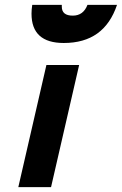

<svg xmlns="http://www.w3.org/2000/svg" viewBox="-20 -766 499 786"><path d="M189 0C189 0 304 -500 304 -500C304 -500 170 -500 170 -500C170 -500 55 0 55 0C55 0 189 0 189 0ZM233 -739C233 -741 233 -743 233 -746C233 -746 112 -746 112 -746C112 -746 112 -746 112 -746C110 -733 109 -721 109 -710C109 -710 109 -710 109 -710C109 -630 153 -590 241 -590C241 -590 241 -590 241 -590C352 -590 424 -642 459 -746C459 -746 338 -746 338 -746C338 -746 338 -746 338 -746C327 -717 307 -702 278 -702C248 -702 233 -714 233 -739C233 -739 233 -739 233 -739Z"/></svg>

Font: My Font
Style: Bold Italic
Weight: 500
Version: Version 0.001